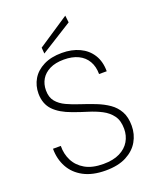

<svg xmlns="http://www.w3.org/2000/svg" viewBox="-166 -1001 894 1107"><g transform="rotate(-20 281.0 -447.5)"><path d="M288 12Q208 12 153.5 -17Q99 -46 71.5 -96.5Q44 -147 44 -210H92Q91 -161 112 -119.5Q133 -78 176.5 -53Q220 -28 288 -28Q349 -28 389 -48Q429 -68 449 -102Q469 -136 469 -178Q469 -229 446.5 -259.5Q424 -290 387.5 -309Q351 -328 306.5 -341.5Q262 -355 219 -371Q149 -396 112 -434.5Q75 -473 74 -536Q74 -586 97.5 -625.5Q121 -665 167.5 -688.5Q214 -712 280 -712Q341 -712 388 -690Q435 -668 461.5 -626Q488 -584 488 -524H441Q441 -570 421.5 -603.5Q402 -637 365.5 -654.5Q329 -672 278 -672Q226 -672 191 -654.5Q156 -637 138.5 -607.5Q121 -578 121 -540Q121 -497 142.5 -471Q164 -445 199.5 -428.5Q235 -412 278.5 -398Q322 -384 368 -366Q411 -349 444 -326Q477 -303 496.5 -268Q516 -233 516 -180Q516 -128 491 -84.5Q466 -41 415.5 -14.5Q365 12 288 12ZM185 -743 182 -780 373 -907 378 -864Z"/></g></svg>

Font: DM Sans 17pt ExtraLight
Style: Regular
Weight: 250
Version: Version 4.004;gftools[0.9.30]